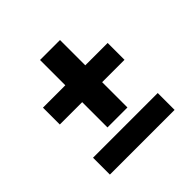

<svg xmlns="http://www.w3.org/2000/svg" viewBox="-145 -663 789 789"><g transform="rotate(-45 250.0 -268.0)"><path d="M308 -144H192V-291H62V-389H192V-536H308V-389H438V-291H308ZM62 0V-98H438V0Z"/></g></svg>

Font: Iosevka Curly Slab Extrabold
Style: Regular
Weight: 800
Monospace: yes
Designer: Belleve Invis
Foundry: Belleve Invis
Version: Version 22.1.2; ttfautohint (v1.8.4)